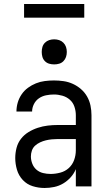

<svg xmlns="http://www.w3.org/2000/svg" viewBox="-20 -929 540 957"><path d="M202 8Q172 8 143 -1Q114 -10 93.5 -32Q73 -54 64.5 -83Q56 -112 56 -141Q56 -167 62.5 -192Q69 -217 84.5 -237Q100 -257 122 -270.5Q144 -284 168.5 -292Q193 -300 218 -303Q243 -306 269 -306H358V-355Q358 -376 351 -397Q344 -418 328 -432Q312 -446 291 -452Q270 -458 249 -458Q229 -458 209.5 -454Q190 -450 174 -439Q158 -428 149 -410Q140 -392 140 -373H62Q62 -396 68.5 -418Q75 -440 88 -459Q101 -478 119.5 -491.5Q138 -505 159 -513.5Q180 -522 203 -525Q226 -528 249 -528Q273 -528 297 -524.5Q321 -521 343 -511Q365 -501 383.5 -485Q402 -469 414 -448Q426 -427 431 -403Q436 -379 436 -355V0H358V-86Q349 -64 332.5 -45.5Q316 -27 295 -14.5Q274 -2 250 3Q226 8 202 8ZM232 -62Q256 -62 280.5 -68.5Q305 -75 323 -91.5Q341 -108 349.5 -131.5Q358 -155 358 -180V-236H269Q254 -236 238.5 -234.5Q223 -233 208.5 -229.5Q194 -226 180 -219.5Q166 -213 155 -203Q144 -193 139 -178.5Q134 -164 134 -149Q134 -131 141 -113Q148 -95 162 -83Q176 -71 194.5 -66.5Q213 -62 232 -62ZM250 -608Q237 -608 225 -611.5Q213 -615 204 -624Q195 -633 191.5 -645Q188 -657 188 -670Q188 -683 191.5 -695Q195 -707 204 -716Q213 -725 225 -729Q237 -733 250 -733Q263 -733 275 -729Q287 -725 296 -716Q305 -707 309 -695Q313 -683 313 -670Q313 -657 309 -645Q305 -633 296 -624Q287 -615 275 -611.5Q263 -608 250 -608ZM100 -841V-909H400V-841Z"/></svg>

Font: Iosevka Curly
Style: Regular
Weight: 400
Monospace: yes
Designer: Belleve Invis
Foundry: Belleve Invis
Version: Version 22.1.2; ttfautohint (v1.8.4)